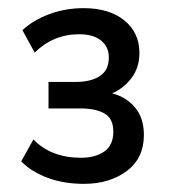

<svg xmlns="http://www.w3.org/2000/svg" viewBox="-20 -729 420 471"><path d="M186 -278Q137 -278 97.5 -292.5Q58 -307 32 -333L62 -387Q105 -342 179 -342Q214 -342 236 -357.5Q258 -373 258 -406Q258 -438 236.5 -450.5Q215 -463 177 -463H99V-528H166Q203 -528 225 -542.5Q247 -557 247 -588Q247 -614 228 -629.5Q209 -645 174 -645Q111 -645 65 -600L35 -655Q62 -680 101.5 -694.5Q141 -709 185 -709Q248 -709 285 -679Q322 -649 322 -599Q322 -563 302.5 -537.5Q283 -512 255 -500Q290 -491 311.5 -465Q333 -439 333 -398Q333 -341 291 -309.5Q249 -278 186 -278Z"/></svg>

Font: Nunito Sans Medium
Style: Regular
Weight: 500
Designer: Vernon Adams
Foundry: Vernon Adams
Version: Version 3.101; ttfautohint (v1.8.4.7-5d5b);gftools[0.9.27]